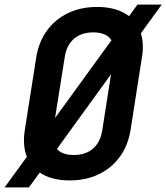

<svg xmlns="http://www.w3.org/2000/svg" viewBox="-47 -770 719 830"><path d="M-27 40 69 -92Q50 -141 60 -206L110 -524Q121 -590 156.5 -638.5Q192 -687 247.5 -713.5Q303 -740 373 -740Q459 -740 511 -700L547 -750H652L562 -626Q576 -581 567 -525L517 -206Q506 -140 470.5 -91.5Q435 -43 379.5 -16.5Q324 10 254 10Q175 10 125 -24L78 40ZM233 -524 191 -260 435 -596Q413 -630 356 -630Q305 -630 273 -602.5Q241 -575 233 -524ZM272 -100Q323 -100 355 -127.5Q387 -155 395 -206L433 -449L199 -126Q222 -100 272 -100Z"/></svg>

Font: JetBrains Mono NL
Style: Bold Italic
Weight: 700
Italic angle: -9°
Designer: Philipp Nurullin, Konstantin Bulenkov
Foundry: JetBrains
Version: Version 2.304; ttfautohint (v1.8.4.7-5d5b)